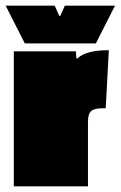

<svg xmlns="http://www.w3.org/2000/svg" viewBox="-39 -661 428 681"><path d="M273 -228V0H10V-479H230L232 -454H236Q266 -483 347 -483L336 -277H324Q296 -277 284.5 -267Q273 -257 273 -228ZM49 -507 -19 -641H155L171 -605H175L191 -641H369L301 -507Z"/></svg>

Font: Passion One Black
Style: Regular
Weight: 900
Designer: Alejandro Lo Celso
Foundry: Fontstage
Version: Version 1.002